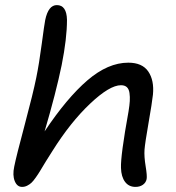

<svg xmlns="http://www.w3.org/2000/svg" viewBox="-20 -689 693 757"><path d="M514.2 47.9Q487.8 47.9 472.9 27.8Q458 7.8 457 -26.9Q455.1 -74.7 486.8 -250Q490.7 -273.9 491.7 -290.5Q492.7 -307.1 490.5 -322.5Q488.3 -337.9 480 -345.5Q471.7 -353 457 -353Q412.1 -353 335 -280Q257.8 -207 187 -94.2Q174.8 -75.7 160.4 -52Q146 -28.3 138.4 -15.6Q130.9 -2.9 120.8 11.2Q110.8 25.4 103.5 32Q96.2 38.6 86.9 43.2Q77.6 47.9 66.9 47.9Q47.4 47.9 38.1 24.9Q28.8 2 36.1 -32.2Q43.9 -71.8 77.4 -197Q110.8 -322.3 123 -382.8Q134.3 -438 144.5 -515.4Q154.8 -592.8 158.2 -609.9Q170.4 -668.9 204.1 -668.9Q242.7 -668.9 244.1 -610.8Q244.1 -537.1 223.1 -432.1Q200.7 -323.2 155.8 -170.9Q243.7 -302.7 324.7 -372.3Q405.8 -441.9 485.8 -441.9Q541 -441.9 564.7 -407Q588.4 -372.1 583 -315.9Q579.6 -284.2 565.7 -204.6Q551.8 -125 549.8 -99.1Q547.9 -71.8 554.2 -33.7Q560.5 4.4 558.1 17.1Q555.2 31.2 543.2 39.6Q531.2 47.9 514.2 47.9Z"/></svg>

Font: Shantell Sans Bouncy
Style: Italic
Weight: 400
Italic angle: -11.31°
Designer: Stephen Nixon, Anya Danilova, Shantell Martin
Foundry: Arrow Type
Version: Version 1.006;[9816181b4]